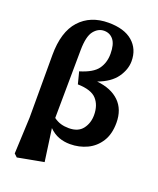

<svg xmlns="http://www.w3.org/2000/svg" viewBox="-165 -826 921 1119"><g transform="rotate(20 295.0 -266.5)"><path d="M213 -523 209 -99Q231 -83 253.5 -76.5Q276 -70 303 -70Q361 -70 388.5 -106Q416 -142 416 -192Q416 -253 383 -289.5Q350 -326 266 -328L247 -402Q327 -426 355.5 -465.5Q384 -505 384 -560Q384 -619 362 -646.5Q340 -674 304 -674Q267 -674 240.5 -640.5Q214 -607 213 -523ZM58 176 68 -50V-438Q68 -582 134 -654.5Q200 -727 312 -727Q410 -727 462 -682Q514 -637 514 -562Q514 -510 479 -460.5Q444 -411 366 -382Q455 -373 504.5 -325Q554 -277 554 -194Q554 -124 524.5 -77.5Q495 -31 446.5 -8Q398 15 341 15Q304 15 271.5 3Q239 -9 211 -37L239 164L77 194Z"/></g></svg>

Font: Source Serif 4
Style: Bold
Weight: 700
Designer: Frank Grießhammer
Foundry: Adobe
Version: Version 4.005;hotconv 1.1.0;makeotfexe 2.6.0